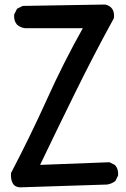

<svg xmlns="http://www.w3.org/2000/svg" viewBox="-20 -791 540 825"><path d="M74.7 13.7Q44.9 16.1 34.2 -4.4Q25.4 -21.5 27.3 -45.9V-47.9L28.3 -49.3Q110.4 -206.5 183.1 -367.2Q252.4 -521 335.9 -669.9H87.9H87.4H86.9Q68.4 -672.4 54.2 -684.1L53.7 -684.6L53.2 -685.1Q38.6 -701.7 41 -727.5V-729.5L42 -731L51.8 -750.5L53.2 -753.4L56.2 -754.9L75.7 -764.6L77.6 -765.6H80.1L430.7 -771.5H431.6H432.6Q442.9 -769 450.4 -764.2Q458 -759.3 462.6 -752.2Q467.3 -745.1 469 -735.8Q470.7 -726.6 469.7 -715.8L469.2 -713.9L468.8 -711.9Q382.8 -555.2 303.2 -393.1Q227.1 -238.8 152.3 -82.5L447.8 -93.8H450.2L452.6 -92.8L472.2 -83L474.1 -82L475.1 -80.6Q489.7 -64 487.3 -38.1V-36.1L486.3 -34.7L476.6 -15.1L475.6 -13.2L473.6 -11.7Q458 -0.5 439.5 2H439Z"/></svg>

Font: NaikaiFont
Style: Bold
Weight: 700
Version: Version 1.89